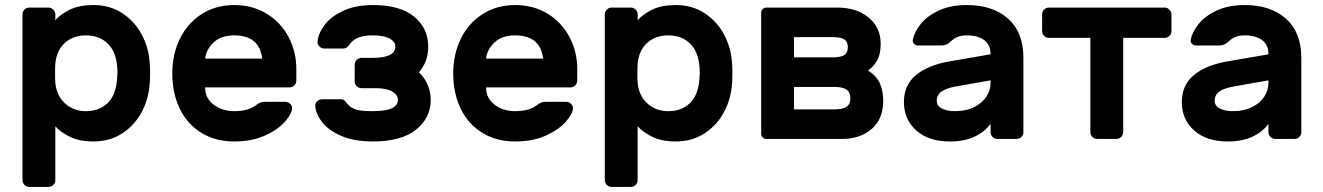

<svg xmlns="http://www.w3.org/2000/svg" viewBox="-20 -550 5235 760"><path d="M69 0ZM199 163Q199 174 191 182Q183 190 172 190H96Q85 190 77 182Q69 174 69 163V-493Q69 -504 77 -512Q85 -520 96 -520H172Q183 -520 191 -512Q199 -504 199 -493V-470Q220 -494 257 -512Q294 -530 350 -530Q415 -530 464.5 -497.5Q514 -465 542 -411.5Q570 -358 573 -295Q574 -285 574 -260Q574 -235 573 -225Q570 -162 542 -108.5Q514 -55 464.5 -22.5Q415 10 350 10Q295 10 258 -8Q221 -26 199 -50ZM320 -410Q270 -410 237 -380.5Q204 -351 199 -298Q198 -288 198 -260Q198 -232 199 -222Q204 -171 237.5 -140.5Q271 -110 320 -110Q371 -110 404 -140Q437 -170 443 -232Q445 -252 445 -260Q445 -336 411 -373Q377 -410 320 -410Z M662 0ZM1153 -276V-231Q1153 -220 1145 -212Q1137 -204 1126 -204H792Q792 -161 826 -135.5Q860 -110 907 -110Q962 -110 992 -133Q1003 -141 1010 -144Q1017 -147 1029 -147H1109Q1120 -147 1128 -139.5Q1136 -132 1136 -122Q1136 -101 1108.5 -69Q1081 -37 1029 -13.5Q977 10 907 10Q833 10 777.5 -24Q722 -58 692 -119Q662 -180 662 -260Q662 -335 692 -396.5Q722 -458 778 -494Q834 -530 907 -530Q980 -530 1036 -495.5Q1092 -461 1122.5 -403Q1153 -345 1153 -276ZM1018 -318Q1007 -410 907 -410Q855 -410 825.5 -382Q796 -354 792 -318Z M1331 -157Q1338 -157 1342.5 -153Q1347 -149 1353.5 -141Q1360 -133 1364 -130Q1377 -119 1396 -114.5Q1415 -110 1456 -110Q1555 -110 1555 -155Q1555 -174 1533 -187.5Q1511 -201 1466 -201H1411Q1400 -201 1392 -209Q1384 -217 1384 -228V-294Q1384 -305 1392 -313Q1400 -321 1411 -321H1456Q1545 -321 1545 -366Q1545 -385 1522 -397.5Q1499 -410 1456 -410Q1424 -410 1405 -403.5Q1386 -397 1373 -385Q1369 -381 1363.5 -373.5Q1358 -366 1352.5 -362Q1347 -358 1340 -358H1264Q1253 -358 1244.5 -366Q1236 -374 1237 -385Q1239 -416 1264 -450Q1289 -484 1338 -507Q1387 -530 1456 -530Q1564 -530 1619.5 -484Q1675 -438 1675 -365Q1675 -305 1638 -264Q1661 -242 1673 -214Q1685 -186 1685 -155Q1685 -83 1626.5 -36.5Q1568 10 1456 10Q1382 10 1331 -12Q1280 -34 1255 -66.5Q1230 -99 1228 -130Q1227 -141 1235.5 -149Q1244 -157 1255 -157Z M1774 0ZM2265 -276V-231Q2265 -220 2257 -212Q2249 -204 2238 -204H1904Q1904 -161 1938 -135.5Q1972 -110 2019 -110Q2074 -110 2104 -133Q2115 -141 2122 -144Q2129 -147 2141 -147H2221Q2232 -147 2240 -139.5Q2248 -132 2248 -122Q2248 -101 2220.5 -69Q2193 -37 2141 -13.5Q2089 10 2019 10Q1945 10 1889.5 -24Q1834 -58 1804 -119Q1774 -180 1774 -260Q1774 -335 1804 -396.5Q1834 -458 1890 -494Q1946 -530 2019 -530Q2092 -530 2148 -495.5Q2204 -461 2234.5 -403Q2265 -345 2265 -276ZM2130 -318Q2119 -410 2019 -410Q1967 -410 1937.5 -382Q1908 -354 1904 -318Z M2374 0ZM2504 163Q2504 174 2496 182Q2488 190 2477 190H2401Q2390 190 2382 182Q2374 174 2374 163V-493Q2374 -504 2382 -512Q2390 -520 2401 -520H2477Q2488 -520 2496 -512Q2504 -504 2504 -493V-470Q2525 -494 2562 -512Q2599 -530 2655 -530Q2720 -530 2769.5 -497.5Q2819 -465 2847 -411.5Q2875 -358 2878 -295Q2879 -285 2879 -260Q2879 -235 2878 -225Q2875 -162 2847 -108.5Q2819 -55 2769.5 -22.5Q2720 10 2655 10Q2600 10 2563 -8Q2526 -26 2504 -50ZM2625 -410Q2575 -410 2542 -380.5Q2509 -351 2504 -298Q2503 -288 2503 -260Q2503 -232 2504 -222Q2509 -171 2542.5 -140.5Q2576 -110 2625 -110Q2676 -110 2709 -140Q2742 -170 2748 -232Q2750 -252 2750 -260Q2750 -336 2716 -373Q2682 -410 2625 -410Z M2993 -20V-500Q2993 -508 2999 -514Q3005 -520 3013 -520H3294Q3371 -520 3418.5 -480.5Q3466 -441 3466 -377Q3466 -337 3453 -312.5Q3440 -288 3416 -271Q3448 -251 3462 -221.5Q3476 -192 3476 -151Q3476 -79 3430.5 -39.5Q3385 0 3311 0H3013Q3005 0 2999 -6Q2993 -12 2993 -20ZM3123 -403V-323H3275Q3308 -323 3322 -332Q3336 -341 3336 -363Q3336 -385 3322 -394Q3308 -403 3275 -403ZM3281 -117Q3315 -117 3330.5 -127Q3346 -137 3346 -161Q3346 -185 3330.5 -195.5Q3315 -206 3281 -206H3123V-117Z M3558 0ZM4031 -321V-27Q4031 -16 4023 -8Q4015 0 4004 0H3928Q3917 0 3909 -8Q3901 -16 3901 -27V-60Q3878 -28 3837.5 -9Q3797 10 3740 10Q3656 10 3607 -33.5Q3558 -77 3558 -146Q3558 -213 3605.5 -252.5Q3653 -292 3738 -307L3901 -335Q3901 -373 3875.5 -391.5Q3850 -410 3807 -410Q3784 -410 3769.5 -403.5Q3755 -397 3741 -384Q3726 -370 3708 -370H3615Q3605 -370 3598.5 -376.5Q3592 -383 3593 -392Q3599 -423 3624.5 -455Q3650 -487 3696.5 -508.5Q3743 -530 3807 -530Q3910 -530 3970.5 -476Q4031 -422 4031 -321ZM3901 -232 3765 -208Q3725 -201 3706.5 -187.5Q3688 -174 3688 -151Q3688 -131 3708.5 -120.5Q3729 -110 3760 -110Q3804 -110 3836 -126Q3868 -142 3884.5 -167.5Q3901 -193 3901 -222Z M4617 -493V-427Q4617 -416 4609 -408Q4601 -400 4590 -400H4426V-27Q4426 -16 4418 -8Q4410 0 4399 0H4323Q4312 0 4304 -8Q4296 -16 4296 -27V-400H4132Q4121 -400 4113 -408Q4105 -416 4105 -427V-493Q4105 -504 4113 -512Q4121 -520 4132 -520H4590Q4601 -520 4609 -512Q4617 -504 4617 -493Z M4658 0ZM5131 -321V-27Q5131 -16 5123 -8Q5115 0 5104 0H5028Q5017 0 5009 -8Q5001 -16 5001 -27V-60Q4978 -28 4937.5 -9Q4897 10 4840 10Q4756 10 4707 -33.5Q4658 -77 4658 -146Q4658 -213 4705.5 -252.5Q4753 -292 4838 -307L5001 -335Q5001 -373 4975.5 -391.5Q4950 -410 4907 -410Q4884 -410 4869.5 -403.5Q4855 -397 4841 -384Q4826 -370 4808 -370H4715Q4705 -370 4698.5 -376.5Q4692 -383 4693 -392Q4699 -423 4724.5 -455Q4750 -487 4796.5 -508.5Q4843 -530 4907 -530Q5010 -530 5070.5 -476Q5131 -422 5131 -321ZM5001 -232 4865 -208Q4825 -201 4806.5 -187.5Q4788 -174 4788 -151Q4788 -131 4808.5 -120.5Q4829 -110 4860 -110Q4904 -110 4936 -126Q4968 -142 4984.5 -167.5Q5001 -193 5001 -222Z"/></svg>

Font: Hezaedrus Medium
Style: Regular
Weight: 500
Designer: Hubert & Fischer
Foundry: Hubert & Fischer
Version: Version 1.10;September 3, 2019;FontCreator 11.5.0.2425 64-bi